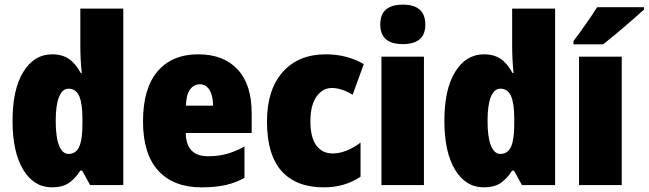

<svg xmlns="http://www.w3.org/2000/svg" viewBox="-20 -797 2794 827"><path d="M34 -277Q34 -412 80.5 -487.5Q127 -563 205 -563Q248 -563 277 -543Q306 -523 328 -482H332Q326 -542 326 -601V-760H511V0H368L334 -62H326Q302 -25 274.5 -7.5Q247 10 204 10Q126 10 80 -66Q34 -142 34 -277ZM335 -262V-286Q335 -352 321 -383.5Q307 -415 275 -415Q249 -415 234.5 -380Q220 -345 220 -277Q220 -206 234.5 -170Q249 -134 275 -134Q307 -134 321 -164.5Q335 -195 335 -262Z M1064 -310V-224H780Q782 -124 876 -124Q920 -124 956.5 -134Q993 -144 1033 -166V-31Q996 -10 952 0Q908 10 848 10Q728 10 662 -61.5Q596 -133 596 -274Q596 -416 658.5 -489.5Q721 -563 834 -563Q943 -563 1003.5 -498Q1064 -433 1064 -310ZM781 -342H898Q897 -386 882 -410Q867 -434 841 -434Q815 -434 798.5 -411.5Q782 -389 781 -342Z M1130 -274Q1130 -410 1197.5 -486.5Q1265 -563 1384 -563Q1474 -563 1547 -521L1499 -389Q1450 -418 1410 -418Q1369 -418 1343 -380.5Q1317 -343 1317 -275Q1317 -205 1342.5 -170.5Q1368 -136 1413 -136Q1442 -136 1473.5 -148.5Q1505 -161 1533 -183V-36Q1465 10 1375 10Q1256 10 1193 -60Q1130 -130 1130 -274Z M1812 -691Q1812 -607 1715 -607Q1618 -607 1618 -691Q1618 -736 1643 -756.5Q1668 -777 1715 -777Q1812 -777 1812 -691ZM1806 0H1623V-553H1806Z M1894 -277Q1894 -412 1940.5 -487.5Q1987 -563 2065 -563Q2108 -563 2137 -543Q2166 -523 2188 -482H2192Q2186 -542 2186 -601V-760H2371V0H2228L2194 -62H2186Q2162 -25 2134.5 -7.5Q2107 10 2064 10Q1986 10 1940 -66Q1894 -142 1894 -277ZM2195 -262V-286Q2195 -352 2181 -383.5Q2167 -415 2135 -415Q2109 -415 2094.5 -380Q2080 -345 2080 -277Q2080 -206 2094.5 -170Q2109 -134 2135 -134Q2167 -134 2181 -164.5Q2195 -195 2195 -262Z M2474 0V-553H2658V0ZM2754 -756Q2727 -731 2674.5 -686Q2622 -641 2578 -606H2450V-620L2479 -659Q2532 -733 2552 -766H2754Z"/></svg>

Font: Noto Sans Display Black Narrow
Style: Regular
Weight: 900
Width: 4
Designer: Monotype Design team
Foundry: Monotype Imaging Inc.
Version: Version 1.000